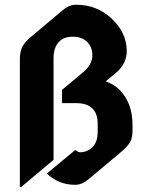

<svg xmlns="http://www.w3.org/2000/svg" viewBox="-20 -767 621 807"><path d="M63.5 19.5V-519Q63.5 -550.3 75.2 -572.8Q85 -590.8 109.9 -611.8L244.6 -725.1Q271 -747.1 299.8 -747.1Q387.7 -747.1 449.7 -688.5Q512.7 -628.9 512.7 -552.2Q512.7 -498.5 465.8 -459.5L424.3 -424.8Q458.5 -413.1 481.4 -390.6Q537.1 -335.4 537.1 -240.2V-220.7Q537.1 -189 527.8 -171.9Q517.1 -151.9 490.2 -129.4L351.1 -12.7Q324.2 9.8 295.9 9.8Q226.6 9.8 176.8 -37.6L294.9 -135.3H299.8Q307.1 -127 317.9 -127Q347.2 -127.4 368.9 -148.9Q390.6 -170.4 390.6 -213.9V-246.1Q390.6 -333.5 299.8 -333.5H240.7V-389.2L331.1 -464.8Q368.2 -496.1 368.2 -535.2Q368.2 -570.3 344.7 -592.3Q322.8 -612.8 286.1 -612.8Q249.5 -612.8 229.5 -592.8Q205.1 -568.8 205.1 -523.4V-95.2L68.4 19.5Z"/></svg>

Font: Gothica
Style: Bold
Weight: 700
Designer: Wojciech Kalinowski "wmk69" (wmk69@o2.pl)
Foundry: Wojciech Kalinowski "wmk69" (wmk69@o2.pl)
Version: Version 2.1.0; 2021-05-14